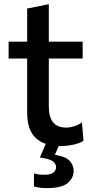

<svg xmlns="http://www.w3.org/2000/svg" viewBox="-20 -700 454 936"><path d="M274 12Q197 12 154.8 -26.8Q112.5 -65.5 112.5 -151V-414.5H22V-497H112.5V-658.5L218 -679.5V-497H383V-414.5H218V-180.5Q218 -78 302.5 -78Q320.5 -78 341.2 -84.2Q362 -90.5 379.5 -103.5L387 -13.5Q370 -2 338.8 5Q307.5 12 274 12ZM209.5 217Q171 217 145.5 209V145Q152 147.5 165.2 149.8Q178.5 152 194.5 152Q227 152 240.2 141.5Q253.5 131 253.5 114Q253.5 99.5 238 86.8Q222.5 74 174.5 68L212.5 -21.5H271.5V0L247.5 54.5Q300.5 63 319.8 84.5Q339 106 339 133Q339 168 309.8 192.5Q280.5 217 209.5 217Z"/></svg>

Font: Heraclito Medium
Style: Regular
Weight: 500
Designer: Kostas Bartsokas (font) & Cristiano Sobral (main changes)
Foundry: Kostas Bartsokas (font) & Cristiano Sobral (main changes)
Version: Version 1.00;July 8, 2020;FontCreator 13.0.0.2655 64-bit